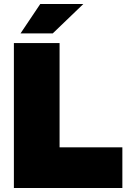

<svg xmlns="http://www.w3.org/2000/svg" viewBox="-20 -934 638 954"><path d="M49 -720H276V-202H588V0H49ZM180 -914H394L242 -768H82Z"/></svg>

Font: Aspekta 1000
Style: Regular
Weight: 1000
Designer: Ivo Dolenc
Version: Version 2.000